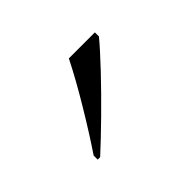

<svg xmlns="http://www.w3.org/2000/svg" viewBox="-51 -853 334 334"><g transform="rotate(-45 116.5 -686.0)"><path d="M40 -616Q61 -647 86.5 -689.5Q112 -732 129 -766H193V-756Q179 -739 153 -711.5Q127 -684 98 -655.5Q69 -627 46 -606H40Z"/></g></svg>

Font: Noto Serif Display Light
Style: Regular
Weight: 300
Designer: Monotype Design Team
Foundry: Monotype Imaging Inc.
Version: Version 2.009